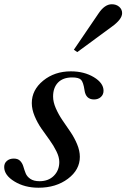

<svg xmlns="http://www.w3.org/2000/svg" viewBox="-54 -877 597 907"><path d="M280.8 -540Q343.3 -540 389.2 -512.5Q435.1 -484.9 435.1 -448.2Q435.1 -430.2 422.4 -418.7Q409.7 -407.2 390.1 -407.2Q351.1 -407.2 345.2 -451.2Q339.8 -488.3 329.1 -499.8Q318.4 -511.2 287.1 -511.2Q243.7 -511.2 220.2 -487.1Q196.8 -462.9 196.8 -420.9Q196.8 -395 209.7 -365.5Q222.7 -335.9 241.2 -308.8Q259.8 -281.7 278.6 -254.2Q297.4 -226.6 310.3 -195.6Q323.2 -164.6 323.2 -136.2Q323.2 -74.7 266.8 -32.5Q210.4 9.8 127.9 9.8Q62.5 9.8 14.2 -19.8Q-34.2 -49.3 -34.2 -87.9Q-34.2 -106 -21.5 -116.9Q-8.8 -127.9 11.2 -127.9Q30.8 -127.9 41.3 -116.9Q51.8 -106 56.4 -90.1Q61 -74.2 67.1 -58.6Q73.2 -43 89.4 -32Q105.5 -21 132.8 -21Q174.8 -21 200.4 -46.6Q226.1 -72.3 226.1 -111.8Q226.1 -134.8 212.6 -162.1Q199.2 -189.5 180.2 -215.6Q161.1 -241.7 142.1 -269Q123 -296.4 109.6 -328.4Q96.2 -360.4 96.2 -390.1Q96.2 -452.1 150.1 -496.1Q204.1 -540 280.8 -540ZM311 -630.9 294.9 -642.1 411.1 -813Q440.4 -856.9 474.1 -856.9Q495.1 -856.9 509 -845Q522.9 -833 522.9 -814.9Q522.9 -785.6 473.1 -750Z"/></svg>

Font: Libre Caslon Text
Style: Italic
Weight: 400
Italic angle: -25°
Designer: Pablo Impallari, Rodrigo Fuenzalida
Foundry: Pablo Impallari, Rodrigo Fuenzalida
Version: Version 1.002